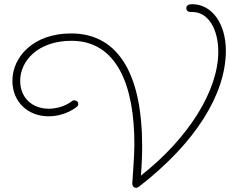

<svg xmlns="http://www.w3.org/2000/svg" viewBox="-20 -861 1094 913"><path d="M650 -26C654 -75 656 -124 656 -168C656 -489 554 -702 318 -702C137 -702 39 -589 39 -477C39 -376 113 -308 211 -308C291 -308 343 -351 345 -353C350 -356 352 -361 352 -367C352 -377 343 -384 333 -384C330 -384 325 -383 322 -380C320 -378 277 -344 212 -344C135 -344 76 -394 76 -477C76 -571 160 -667 320 -667C535 -667 620 -456 619 -171C619 -114 609 -1 609 12C609 22 615 32 627 32C634 32 640 28 643 25C910 -182 1054 -414 1054 -620C1054 -747 989 -841 894 -841C879 -841 866 -837 866 -822C866 -811 875 -804 885 -804C888 -804 892 -804 895 -804C970 -804 1018 -723 1018 -615C1018 -431 877 -204 650 -26Z"/></svg>

Font: Sacramento
Style: Regular
Weight: 400
Designer: Astigmatic (AOETI)
Foundry: Astigmatic (AOETI)
Version: Version 1.000